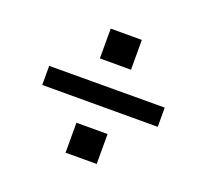

<svg xmlns="http://www.w3.org/2000/svg" viewBox="-90 -718 743 690"><g transform="rotate(20 282.0 -373.0)"><path d="M342.5 -135H223.5V-249.5H342.5ZM61.5 -408 503 -409V-335.5L61.5 -335ZM223.5 -609.5H342.5V-495.5H223.5Z"/></g></svg>

Font: 1883 Sans
Style: Regular
Weight: 400
Designer: 1883 Sans project is a fork of Public Sans.
Version: Version 1.009